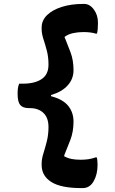

<svg xmlns="http://www.w3.org/2000/svg" viewBox="-20 -790 590 982"><path d="M356 -168Q356 -116 339.5 -73.5Q323 -31 311 -2Q310 1 309 3.5Q308 6 308 9Q326 19 346 23Q366 27 393 27Q413 27 431 24.5Q449 22 469 15H475Q477 21 478 32Q479 43 479 53Q479 102 459 137Q439 172 403 172H397Q291 172 242 140.5Q193 109 193 54V47Q193 23 202 -5.5Q211 -34 219.5 -67.5Q228 -101 228 -140Q228 -188 202 -212.5Q176 -237 133 -237H128Q97 -237 83.5 -253Q70 -269 70 -310Q70 -325 71.5 -337.5Q73 -350 78 -362H96Q158 -362 193 -385.5Q228 -409 228 -459Q228 -499 219.5 -531Q211 -563 202 -590.5Q193 -618 193 -642V-649Q193 -686 221 -713Q249 -740 297 -755Q345 -770 406 -770H410Q439 -770 460 -741.5Q481 -713 481 -674Q481 -658 480 -643.5Q479 -629 476 -618H470Q457 -622 441.5 -624Q426 -626 406 -626Q379 -626 353.5 -620.5Q328 -615 310 -601Q310 -599 311.5 -596.5Q313 -594 314 -591Q325 -563 340.5 -523Q356 -483 356 -431Q356 -386 326 -353Q296 -320 241 -304V-298Q302 -282 329 -248.5Q356 -215 356 -168Z"/></svg>

Font: Recursive Sn Csl St
Style: Bold
Weight: 700
Version: Version 1.079;hotconv 1.0.112;makeotfexe 2.5.65598; ttfautoh